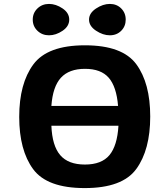

<svg xmlns="http://www.w3.org/2000/svg" viewBox="-20 -942 827 979"><path d="M149 -79.5Q78 -176 78 -346Q78 -516 150 -613.5Q222 -711 413 -711Q604 -711 675 -614.5Q746 -518 746 -348Q746 -178 675 -80.5Q604 17 412 17Q220 17 149 -79.5ZM242 -301Q246 -199 287 -151Q328 -103 413 -103Q498 -103 538 -151Q578 -199 584 -301ZM242 -402H582Q574 -500 534.5 -545.5Q495 -591 413.5 -591Q332 -591 290.5 -545.5Q249 -500 242 -402ZM171 -785Q147 -808 147 -842Q147 -876 171 -899Q195 -922 230 -922Q265 -922 299 -899Q333 -876 333 -842Q333 -808 299 -785Q265 -762 230 -762Q195 -762 171 -785ZM469.5 -785.5Q434 -809 434 -842Q434 -875 469.5 -898.5Q505 -922 540 -922Q575 -922 598 -899Q621 -876 621 -842Q621 -808 598 -785Q575 -762 540 -762Q505 -762 469.5 -785.5Z"/></svg>

Font: Fix15 Mono
Style: Bold
Weight: 700
Designer: Carrois Corporate & Edenspiekermann AG
Foundry: Carrois Corporate GbR & Edenspiekermann AG
Version: Version 3.206